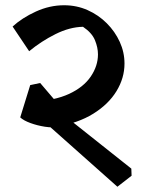

<svg xmlns="http://www.w3.org/2000/svg" viewBox="-20 -667 556 731"><path d="M195 -185 104 -280Q188 -284 243 -309.5Q298 -335 325.5 -375.5Q353 -416 353 -460Q353 -486 341.5 -514Q330 -542 296 -565Q245 -564 191 -537Q137 -510 91 -472L28 -566Q64 -599 116.5 -623Q169 -647 224 -647Q272 -647 313.5 -628.5Q355 -610 386.5 -578.5Q418 -547 436 -507.5Q454 -468 454 -425Q454 -370 423.5 -320Q393 -270 335 -234Q277 -198 195 -185ZM200 -184Q180 -180 151 -184.5Q122 -189 96 -198.5Q70 -208 57 -220L95 -343L133 -351L226 -242ZM427 44 139 -212 213 -237 480 -25 481 2Z"/></svg>

Font: Eczar Medium
Style: Regular
Weight: 500
Designer: Vaibhav Singh
Foundry: Rosetta Type Foundry
Version: Version 2.000